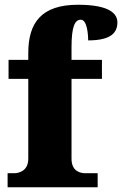

<svg xmlns="http://www.w3.org/2000/svg" viewBox="-20 -788 514 808"><path d="M12 0H391V-59H340C319 -59 281 -66 281 -120V-456H409V-536H281V-589C281 -679 296 -705 320 -705C346 -705 351 -646 351 -618C452 -618 474 -654 474 -694C474 -727 447 -768 308 -768C154 -768 99 -692 99 -565V-536H16V-456H99V-120C99 -66 56 -59 39 -59H12Z"/></svg>

Font: Noto Serif Tamil SemiCondensed Black
Style: Italic
Weight: 900
Width: 4
Italic angle: -12°
Designer: Indian Type Foundry, Tom Grace, and the Monotype Design Team
Foundry: Monotype Imaging Inc.
Version: Version 2.003